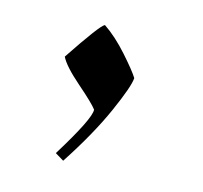

<svg xmlns="http://www.w3.org/2000/svg" viewBox="-43 -178 357 338"><g transform="rotate(10 136.0 -9.0)"><path d="M60 -66Q112 -131 120 -133Q141 -116 161 -89Q181 -62 187 -50Q185 -35 159 12Q133 59 89 115L74 104Q127 33 127 17Q121 7 93.5 -21.5Q66 -50 60 -66Z"/></g></svg>

Font: Felipa
Style: Regular
Weight: 400
Designer: Javier Alcaraz
Foundry: Fontstage
Version: Version 1.001